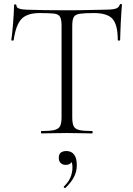

<svg xmlns="http://www.w3.org/2000/svg" viewBox="-20 -674 672 970"><path d="M180 -608Q117 -608 88.5 -578Q60 -548 49 -471Q49 -469 43 -469Q37 -469 37 -471Q39 -483 41.5 -506Q44 -529 46 -555.5Q48 -582 49.5 -606.5Q51 -631 51 -647Q51 -652 57 -652Q63 -652 63 -647Q63 -637 72.5 -632.5Q82 -628 94.5 -626.5Q107 -625 116 -625Q202 -622 317 -622Q388 -622 429.5 -623.5Q471 -625 510 -625Q543 -625 561.5 -629.5Q580 -634 585 -650Q586 -654 591 -654Q596 -654 596 -650Q595 -635 593 -610Q591 -585 590 -557.5Q589 -530 588 -506.5Q587 -483 587 -471Q587 -469 581 -469Q575 -469 575 -471Q575 -548 549 -578Q523 -608 454 -608Q407 -608 383.5 -604.5Q360 -601 352.5 -587.5Q345 -574 345 -542V-81Q345 -52 352 -37Q359 -22 380.5 -17Q402 -12 446 -12Q448 -12 448 -6Q448 0 446 0Q420 0 387.5 -1Q355 -2 317 -2Q281 -2 248.5 -1Q216 0 189 0Q187 0 187 -6Q187 -12 189 -12Q232 -12 254 -17Q276 -22 283.5 -37Q291 -52 291 -81V-544Q291 -576 283 -589.5Q275 -603 251 -605.5Q227 -608 180 -608ZM311 275Q307 277 303.5 273.5Q300 270 303 268Q326 246 336 222Q346 198 346 173Q346 151 340.5 143Q335 135 327 130L343 127Q346 143 336.5 151Q327 159 313 159Q296 159 286.5 149.5Q277 140 277 124Q277 104 288 96.5Q299 89 315 89Q341 89 354.5 107Q368 125 368 160Q368 194 353 221.5Q338 249 311 275Z"/></svg>

Font: Cormorant Light
Style: Regular
Weight: 300
Designer: Christian Thalmann (Catharsis Fonts)
Foundry: Catharsis Fonts
Version: Version 4.000